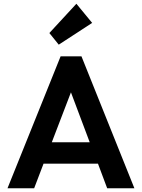

<svg xmlns="http://www.w3.org/2000/svg" viewBox="-20 -1003 755 1023"><path d="M20 0H162L212 -131H502L551 0H696L414 -703H303ZM243 -827 293 -765 471 -881 387 -983ZM256 -245 358 -511 458 -245Z"/></svg>

Font: MV Cash SemiBold
Style: Regular
Weight: 600
Designer: Rodrigo Fuenzalida
Foundry: fragTYPE
Version: Version 1.100;Glyphs 3.1.2 (3151)